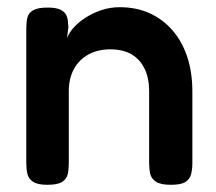

<svg xmlns="http://www.w3.org/2000/svg" viewBox="-20 -504 600 533"><path d="M111 9Q84 9 71.5 0.5Q59 -8 56 -21.5Q53 -35 53 -52V-426Q53 -442 56 -455Q59 -468 72 -475.5Q85 -483 112 -483Q136 -483 148 -477Q160 -471 164 -462Q168 -453 168.5 -444Q169 -435 170 -430L166 -398Q172 -414 186 -429Q200 -444 220 -456.5Q240 -469 263.5 -476.5Q287 -484 312 -484Q359 -484 396 -467Q433 -450 459.5 -419Q486 -388 500 -345.5Q514 -303 514 -250V-51Q514 -34 510.5 -20.5Q507 -7 495 1Q483 9 454 9Q426 9 413 0.5Q400 -8 397 -21.5Q394 -35 394 -52V-251Q394 -287 381.5 -313Q369 -339 345.5 -353Q322 -367 286 -367Q251 -367 225 -352.5Q199 -338 185 -312Q171 -286 171 -251V-51Q171 -34 168 -20.5Q165 -7 152.5 1Q140 9 111 9Z"/></svg>

Font: Fredoka Medium
Style: Regular
Weight: 500
Designer: Ben Nathan
Foundry: Milena B. Brandão, Ben Nathan
Version: Version 2.001